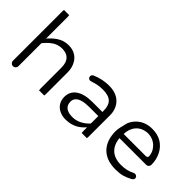

<svg xmlns="http://www.w3.org/2000/svg" viewBox="-26 -1221 1747 1747"><g transform="rotate(45 848.0 -347.5)"><path d="M88.4 -694.8Q86.4 -688.5 86.4 -672.9V-39.1Q86.4 -24.9 96.7 -14.6Q106.9 -4.4 121.1 -4.4Q135.7 -4.4 146.2 -14.9Q156.7 -25.4 156.7 -39.1V-335.4Q197.3 -385.7 236.8 -410.4Q276.4 -435.1 326.2 -435.1Q380.9 -435.1 410.6 -405.3Q442.9 -373 442.9 -306.6V-39.1Q442.9 -24.9 444.8 -17.1H511.2Q513.2 -23.4 513.2 -39.1V-316.4Q513.2 -376.5 486.3 -422.4Q467.8 -454.6 437 -474.6Q398.4 -498.5 347.7 -498.5Q295.4 -498.5 254.9 -477.1Q213.4 -455.6 174.3 -414.1L156.7 -395V-672.9Q156.7 -687 154.8 -694.8Z M832 -59.1Q752.4 -59.1 729 -104Q719.2 -122.1 719.2 -146.5Q719.2 -176.8 739.3 -196.8Q775.4 -232.9 876 -232.9H991.7V-137.7Q984.4 -129.4 979 -124Q952.6 -97.7 918 -80.1Q876.5 -59.1 832 -59.1ZM1060.1 -17.1Q1062 -23.4 1062 -39.1V-315.4Q1062 -365.7 1040.5 -406.7Q1019.5 -447.8 977.1 -472.7Q931.6 -498.5 867.2 -498.5Q782.2 -498.5 702.1 -464.4Q694.3 -460.9 689.9 -456.5Q682.1 -448.7 682.1 -435.5Q682.1 -424.3 690.2 -416.3Q698.2 -408.2 708.5 -407.7L719.2 -409.2Q770.5 -426.3 806.6 -430.7Q827.6 -433.1 851.6 -433.1Q926.3 -433.1 960 -399.4Q991.7 -367.7 991.7 -302.7V-285.6H864.3Q760.3 -285.6 703.6 -246.1Q648.9 -207.5 648.9 -136.7Q648.9 -95.7 668.9 -64Q688.5 -32.7 723.9 -16.1Q759.3 0.5 798.8 0.5Q906.7 0.5 974.1 -69.8L991.7 -87.9V-39.1Q991.7 -24.9 993.7 -17.1Z M1576.7 -304.7Q1576.7 -303.7 1576.7 -301Q1576.7 -298.3 1575.7 -294.2Q1574.7 -290 1570.8 -286.6Q1564.9 -280.8 1554.7 -280.8H1270.5L1271 -291.5Q1273.9 -338.4 1295.4 -373Q1316.9 -408.2 1354 -426.3Q1370.1 -433.6 1389.6 -438Q1407.2 -441.9 1423.8 -441.9Q1460.4 -441.9 1494.1 -425.3Q1528.3 -408.2 1551.3 -375Q1572.3 -346.7 1576.7 -304.7ZM1630.4 -69.3Q1630.4 -81.5 1621.3 -89.8Q1612.3 -98.1 1600.6 -98.1Q1593.3 -98.1 1587.4 -95.2Q1555.2 -79.1 1523.2 -71.5Q1491.2 -64 1451.2 -64Q1365.2 -64 1317.9 -111.3Q1279.3 -149.9 1271 -215.3L1269.5 -227.1H1611.3Q1627.4 -227.1 1637.2 -237.1Q1647 -247.1 1647 -261.7Q1647 -327.6 1619.6 -381.8Q1592.8 -435.1 1544.4 -466.8Q1493.2 -498.5 1422.4 -498.5Q1328.1 -498.5 1268.6 -439Q1240.7 -411.6 1224.1 -373Q1200.7 -287.1 1199.7 -249Q1199.7 -128.9 1265.1 -63Q1329.1 0.5 1443.4 0.5Q1497.6 0.5 1533.4 -9.5Q1569.3 -19.5 1609.4 -41Q1624 -49.3 1628.4 -59.6Q1630.4 -64 1630.4 -69.3Z"/></g></svg>

Font: YuPearl-ExtraLight
Style: ExtraLight
Weight: 200
Designer: Max Yao
Foundry: Max-Everyday
Version: Version 1.011; ttfautohint (v1.8.3)